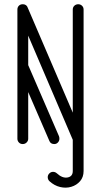

<svg xmlns="http://www.w3.org/2000/svg" viewBox="-20 -679 476 905"><path d="M258 -37Q260 -32 260 -25Q260 -15 253 -7.5Q246 0 236 0Q219 0 213 -14L113 -245V-25Q113 -15 105.5 -7.5Q98 0 87 0Q76 0 69 -7.5Q62 -15 62 -25V-634Q62 -645 69 -652Q76 -659 87 -659Q88 -659 89 -659Q106 -658 111 -642L323 -148V-634Q323 -645 330.5 -652Q338 -659 349 -659Q359 -659 366.5 -652Q374 -645 374 -634V127Q374 156 357.5 175Q341 194 316 201.5Q291 209 263.5 202.5Q236 196 213 175Q205 167 205 156Q205 146 212.5 138.5Q220 131 230 131Q240 131 248 138Q274 162 298.5 157.5Q323 153 323 127V-20L113 -511V-372Z"/></svg>

Font: Libertine Sup
Style: Regular
Weight: 400
Designer: Bastien Sozeau
Foundry: NBR — Bastien Sozeau
Version: Version 2.003; ttfautohint (v1.8.4.7-5d5b);gftools[0.9.33]